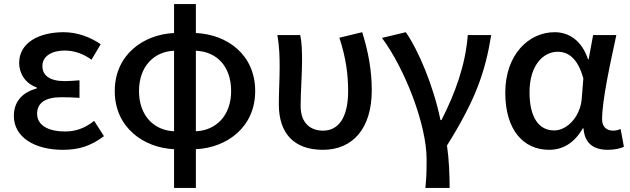

<svg xmlns="http://www.w3.org/2000/svg" viewBox="-20 -722 3093 942"><path d="M288 13C363 13 422 -3 490 -54L442 -129C393 -90 347 -77 300 -77C212 -77 162 -110 162 -164C162 -217 202 -245 281 -245C309 -245 338 -244 370 -242V-328C343 -326 320 -324 298 -324C222 -324 188 -353 188 -398C188 -447 235 -474 297 -474C345 -474 389 -458 429 -429L474 -505C422 -541 358 -564 292 -564C176 -564 74 -516 74 -413C74 -363 103 -313 160 -293V-288C97 -271 48 -230 48 -153C48 -48 151 13 288 13Z M941 -473C1043 -469 1114 -397 1114 -275C1114 -154 1039 -82 941 -78ZM834 -78C736 -82 662 -154 662 -275C662 -397 736 -469 834 -473ZM941 -702H834V-560C684 -553 543 -454 543 -275C543 -97 684 3 834 10V200H941V10C1092 3 1232 -97 1232 -275C1232 -454 1095 -553 941 -560Z M1564 13C1711 13 1804 -92 1804 -279C1804 -375 1787 -470 1757 -564L1645 -537C1678 -437 1688 -354 1688 -275C1688 -141 1638 -81 1565 -81C1505 -81 1455 -116 1455 -202C1455 -271 1462 -363 1462 -419C1462 -469 1461 -512 1453 -550H1341C1351 -492 1352 -438 1352 -394C1352 -332 1348 -271 1348 -210C1348 -67 1423 13 1564 13Z M2067 200H2186C2186 137 2183 59 2173 -8C2311 -229 2360 -364 2390 -550H2275C2264 -403 2213 -264 2146 -133H2141C2107 -300 2033 -475 1971 -564L1854 -536C1967 -384 2073 -110 2073 59C2073 125 2072 151 2067 200Z M2674 13C2743 13 2799 -22 2839 -92H2843C2848 -18 2893 13 2962 13C2998 13 3024 6 3041 -2L3025 -89C3013 -84 3000 -81 2988 -81C2957 -81 2934 -99 2934 -136C2934 -231 2974 -411 3004 -550H2890L2868 -431H2865C2833 -527 2768 -564 2701 -564C2574 -564 2459 -454 2459 -267C2459 -87 2546 13 2674 13ZM2699 -82C2623 -82 2578 -147 2578 -269C2578 -403 2646 -468 2716 -468C2765 -468 2814 -440 2842 -337L2834 -236C2827 -152 2764 -82 2699 -82Z"/></svg>

Font: Source Han Sans KR Medium
Style: Regular
Weight: 500
Designer: Ryoko NISHIZUKA (kana & ideographs); Paul D. Hunt (Latin, Greek & Cyrillic); Wenlong ZHANG (bopomofo); Sandoll Communica
Foundry: Adobe Systems Incorporated
Version: Version 1.001;PS 1.001;hotconv 1.0.78;makeotf.lib2.5.61930